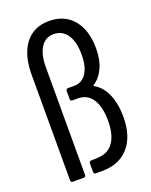

<svg xmlns="http://www.w3.org/2000/svg" viewBox="-135 -782 672 855"><g transform="rotate(-20 201.5 -354.5)"><path d="M203 -709Q277 -709 318.5 -659Q360 -609 360 -523Q360 -469 342.5 -431Q325 -393 294 -373Q291 -370 295 -367Q331 -347 350.5 -302Q370 -257 370 -194Q370 -103 325 -51.5Q280 0 198 0H169Q159 0 159 -10V-51Q159 -61 169 -61L199 -62Q248 -63 274 -99Q300 -135 300 -201Q300 -267 277 -303Q254 -339 212 -341H182Q172 -341 172 -351V-389Q172 -399 182 -399H212Q248 -399 269 -430.5Q290 -462 290 -519Q290 -580 267 -613.5Q244 -647 203 -647Q164 -647 142.5 -613.5Q121 -580 121 -519V-10Q121 0 111 0H60Q50 0 50 -10V-510Q50 -604 90.5 -656.5Q131 -709 203 -709Z"/></g></svg>

Font: Barlow Condensed
Style: Regular
Weight: 400
Width: 3
Designer: Jeremy Tribby
Foundry: Tribby Type
Version: Version 1.500